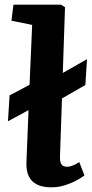

<svg xmlns="http://www.w3.org/2000/svg" viewBox="-20 -787 394 821"><path d="M199.5 14Q163 14 138.8 2.2Q114.5 -9.5 103 -33.5Q91.5 -57.5 93 -93.5L102 -316L14 -268.5L21 -379L106.5 -424.5L117.5 -680.5L29 -698.5L37.5 -767H241L258 -756L248.5 -475L352 -534L345 -423.5L245 -366L236.5 -116.5Q235.5 -97.5 241.8 -85.8Q248 -74 267.5 -74Q278.5 -74 292 -79.5Q305.5 -85 319 -94L341 -37Q331 -28.5 309 -16.5Q287 -4.5 258.8 4.8Q230.5 14 199.5 14Z"/></svg>

Font: Literata
Style: Italic
Weight: 400
Italic angle: -2°
Designer: Latin by Veronika Burian and Jose Scaglione. Greek by Irene Vlachou. Cyrillic by Vera Evstafieva
Foundry: TypeTogether
Version: Version 3.103;gftools[0.9.29]